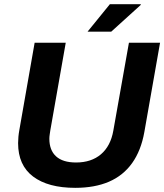

<svg xmlns="http://www.w3.org/2000/svg" viewBox="-20 -892 790 924"><path d="M342 12Q211.5 12 139.3 -42.4Q67.1 -96.7 67.1 -203.1Q67.1 -217.3 68.6 -233.7Q70.1 -250.1 73.1 -266.3L146.7 -686.4H296.4L222.1 -264.3Q221.1 -257.1 219.3 -245.6Q217.5 -234.1 217.5 -224.5Q217.5 -169 249.9 -139.5Q282.2 -110 345.9 -110Q419.4 -110 465.8 -149.5Q512.2 -189 525.3 -262.8L600.5 -686.4H750.3L674.7 -256.8Q658.7 -167 615.7 -106.9Q572.8 -46.9 504.2 -17.4Q435.7 12 342 12ZM401.3 -739.5 508.7 -871.7H657.3L657.5 -868.5L515.2 -739.5Z"/></svg>

Font: Archivo Variable SemiBold
Style: Italic
Weight: 600
Italic angle: -10°
Designer: Hector Gatti
Foundry: Omnibus-Type
Version: Version 2.001